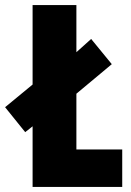

<svg xmlns="http://www.w3.org/2000/svg" viewBox="-49 -734 514 754"><path d="M431 0V-147H251V-366L390 -482L309 -581L251 -529V-714H79V-402L-29 -313L50 -215L79 -238V0Z"/></svg>

Font: Noto Sans Display Condensed Black
Style: Regular
Weight: 900
Width: 3
Designer: Monotype Design team
Foundry: Monotype Imaging Inc.
Version: 1.000